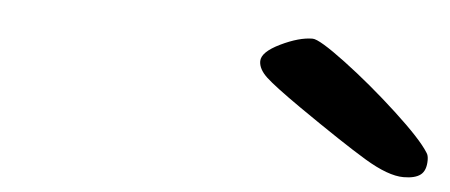

<svg xmlns="http://www.w3.org/2000/svg" viewBox="-30 -802 734 313"><g transform="rotate(5 337.5 -645.0)"><path d="M675 -570Q675 -553 666 -546Q657 -539 638 -539Q613 -539 574 -562.5Q535 -586 460 -638Q417 -668 403 -681Q389 -694 389 -707Q389 -722 419 -736.5Q449 -751 471 -751Q482 -751 526 -718Q570 -685 614.5 -644Q659 -603 672 -582Q675 -578 675 -570Z"/></g></svg>

Font: Sriracha
Style: Regular
Weight: 400
Designer: Suppakit Chalermlarp
Version: Version 1.002g